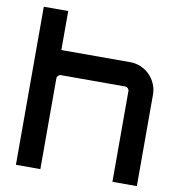

<svg xmlns="http://www.w3.org/2000/svg" viewBox="-85 -845 838 921"><g transform="rotate(10 334.0 -385.0)"><path d="M173 0V-442C173 -452 182 -461 192 -461H506C515 -461 524 -452 524 -442V0H643V-446C643 -519 582 -580 510 -580H173V-770H54V0Z"/></g></svg>

Font: Orbitron SemiBold
Style: Regular
Weight: 600
Designer: Matt McInerney
Foundry: The League of Moveable Type
Version: Version 2.001